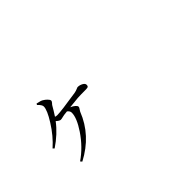

<svg xmlns="http://www.w3.org/2000/svg" viewBox="-16 -1022 1532 1532"><g transform="rotate(-45 750.0 -256.0)"><path d="M302.7 37.1 291 23.4Q386.7 -42 457 -146.5Q519.5 -240.2 519.5 -297.9Q519.5 -318.4 499 -333L464.8 -329.1Q458 -328.1 445.3 -325.2Q426.8 -320.3 418 -320.3Q404.3 -320.3 380.9 -341.8Q318.4 -258.8 220.7 -193.4L209 -205.1Q283.2 -270.5 341.8 -364.3Q396.5 -451.2 396.5 -491.2Q396.5 -510.7 366.2 -538.1L372.1 -548.8Q412.1 -541 425.8 -532.2Q442.4 -522.5 456.1 -508.8Q471.7 -493.2 471.7 -482.4Q471.7 -474.6 461.9 -463.9Q453.1 -455.1 449.2 -448.2Q430.7 -415 401.4 -370.1Q412.1 -366.2 424.8 -366.2Q467.8 -366.2 647.5 -394.5Q665 -397.5 682.6 -405.3Q692.4 -410.2 697.3 -410.2Q718.8 -410.2 739.3 -399.4Q760.7 -387.7 760.7 -372.1Q760.7 -360.4 755.9 -355.5Q749 -349.6 731.4 -349.6Q668.9 -349.6 636.7 -347.7Q605.5 -344.7 541 -337.9Q563.5 -328.1 577.6 -315.9Q591.8 -303.7 591.8 -293Q591.8 -285.2 582 -272.5Q575.2 -263.7 572.3 -256.8Q497.1 -64.5 302.7 37.1Z"/></g></svg>

Font: Bpmf GenRyu Min R
Style: R
Weight: 400
Foundry: But Ko
Version: Version 1.320